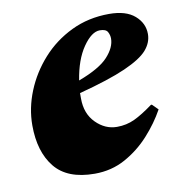

<svg xmlns="http://www.w3.org/2000/svg" viewBox="-62 -527 560 595"><g transform="rotate(-10 218.5 -230.0)"><path d="M190 10Q104 10 64.5 -39Q25 -88 25 -171Q25 -225 46.5 -278Q68 -331 107 -374.5Q146 -418 200 -444Q254 -470 319 -470Q372 -470 399.5 -446Q427 -422 427 -388Q427 -361 407 -338Q387 -315 335 -292Q283 -269 188 -244Q188 -236 188 -227Q188 -179 217 -150Q246 -121 283 -121Q313 -121 338.5 -133Q364 -145 398 -170H401L419 -152Q397 -112 363.5 -75Q330 -38 286.5 -14Q243 10 190 10ZM282 -425Q256 -425 229 -386Q202 -347 192 -283Q259 -308 285.5 -337Q312 -366 312 -394Q312 -405 306.5 -415Q301 -425 282 -425Z"/></g></svg>

Font: Spectral ExtraBold
Style: Italic
Weight: 800
Italic angle: -10°
Designer: Jean-Baptiste Levee
Foundry: Production Type
Version: Version 2.001